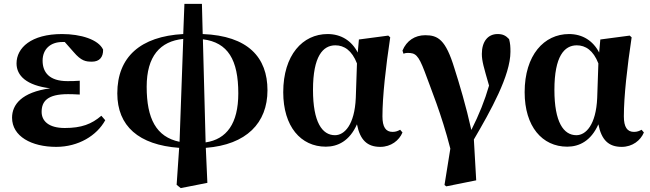

<svg xmlns="http://www.w3.org/2000/svg" viewBox="-20 -738 3342 987"><path d="M269 17C383 17 478 -41 521 -120L501 -143C451 -100 399 -80 313 -80C229 -80 194 -117 194 -163C194 -218 225 -254 329 -254C342 -254 356 -254 390 -252V-323C364 -321 347 -321 326 -321C235 -321 199 -365 199 -426C199 -486 240 -522 300 -522H313L358 -471C398 -424 421 -421 453 -421C491 -421 511 -444 510 -483C486 -535 395 -563 299 -563C140 -563 65 -492 65 -412C65 -349 116 -299 238 -284C91 -264 42 -200 42 -133C42 -37 142 17 269 17Z M903 -9C783 -34 734 -128 734 -292C734 -449 803 -526 922 -538ZM888 212 909 229 1046 202 1038 22C1247 6 1355 -106 1355 -274C1355 -443 1255 -554 1022 -563L1018 -718H928L922 -563C702 -551 583 -445 583 -258C583 -90 693 7 901 22ZM1023 -536C1152 -520 1205 -430 1205 -258C1205 -103 1145 -22 1037 -6Z M1655 16C1716 16 1777 -13 1815 -99C1831 -18 1868 17 1935 17C1990 17 2032 -16 2049 -57L2037 -71C2026 -65 2015 -60 1998 -60C1963 -60 1946 -85 1946 -140C1946 -242 1963 -393 1986 -546L1976 -555L1825 -535L1819 -468C1788 -528 1734 -563 1664 -563C1536 -563 1436 -455 1436 -264C1436 -88 1526 16 1655 16ZM1815 -412 1809 -235C1803 -95 1750 -43 1702 -43C1636 -43 1589 -110 1589 -276C1589 -449 1640 -505 1704 -505C1749 -505 1789 -479 1815 -412Z M2265 213 2274 220 2428 189 2416 -21C2502 -168 2604 -350 2604 -472C2604 -499 2603 -514 2597 -537C2580 -555 2565 -563 2538 -563C2487 -563 2457 -523 2457 -461C2457 -424 2467 -392 2494 -298C2472 -222 2443 -149 2403 -70C2376 -192 2341 -309 2316 -387C2271 -535 2231 -557 2166 -557C2113 -557 2070 -529 2049 -478L2054 -462C2062 -465 2069 -466 2075 -466C2115 -466 2130 -457 2163 -370C2193 -287 2250 -151 2295 26Z M2896 16C2957 16 3018 -13 3056 -99C3072 -18 3109 17 3176 17C3231 17 3273 -16 3290 -57L3278 -71C3267 -65 3256 -60 3239 -60C3204 -60 3187 -85 3187 -140C3187 -242 3204 -393 3227 -546L3217 -555L3066 -535L3060 -468C3029 -528 2975 -563 2905 -563C2777 -563 2677 -455 2677 -264C2677 -88 2767 16 2896 16ZM3056 -412 3050 -235C3044 -95 2991 -43 2943 -43C2877 -43 2830 -110 2830 -276C2830 -449 2881 -505 2945 -505C2990 -505 3030 -479 3056 -412Z"/></svg>

Font: Source Han Serif KR Heavy
Style: Regular
Weight: 900
Designer: Ryoko NISHIZUKA 西塚涼子 (kana & ideographs); Frank Grießhammer (Latin, Greek & Cyrillic); Wenlong ZHANG 张文龙 (bopomofo); San
Foundry: Adobe
Version: Version 2.001;hotconv 1.1.0;makeotfexe 2.6.0